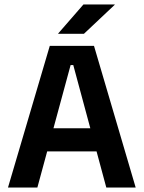

<svg xmlns="http://www.w3.org/2000/svg" viewBox="-20 -846 648 866"><path d="M16 0 204.5 -639H404L592 0H459.5L310.5 -552.5H298.5L148.5 0ZM159 -163V-267.5H448V-163ZM356.5 -826H497.5V-824.5L358.5 -693.5H242.5V-695Z"/></svg>

Font: Anek Tamil SemiBold
Style: Regular
Weight: 600
Version: Version 1.003